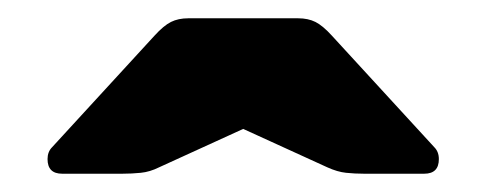

<svg xmlns="http://www.w3.org/2000/svg" viewBox="-20 -785 532 210"><path d="M48 -595Q32 -595 32 -611Q32 -619 37 -624L149 -746Q159 -757 167 -761Q175 -765 186 -765H306Q317 -765 325 -761Q333 -757 343 -746L455 -624Q460 -619 460 -611Q460 -595 444 -595H378Q368 -595 358.5 -596Q349 -597 338 -602L246 -644L154 -602Q144 -597 134 -596Q124 -595 114 -595Z"/></svg>

Font: Rubik Light Black
Style: Regular
Weight: 900
Version: Version 2.104